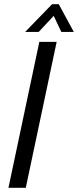

<svg xmlns="http://www.w3.org/2000/svg" viewBox="-20 -888 369 908"><path d="M166 -690H248L102 0H20ZM226 -868H258L329 -737H270L234 -813L163 -737H99Z"/></svg>

Font: Decalotype
Style: Italic
Weight: 400
Italic angle: -12°
Designer: Alfredo Marco Pradil
Foundry: Alfredo Marco Pradil
Version: Version 1.0